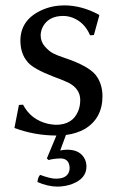

<svg xmlns="http://www.w3.org/2000/svg" viewBox="-20 -490 431 708"><path d="M204.1 94.2Q177.7 94.7 159.2 100.1L152.8 94.2L188 9.8Q188 9.8 187 9.8Q106.4 9.3 33.2 -18.1L49.8 -103L64.9 -104Q94.2 -48.3 156.2 -33.7Q171.4 -30.3 186 -29.8Q248 -29.8 268.6 -81.1Q275.9 -99.6 275.9 -121.1Q275.9 -163.1 231.4 -185.5Q216.8 -192.9 175.8 -208Q106 -234.9 83.5 -259.3Q78.6 -265.1 75.2 -270Q55.7 -297.4 55.2 -339.8Q55.2 -417.5 134.8 -453.1Q173.3 -470.2 217.8 -470.2Q282.2 -469.7 344.2 -436L346.2 -433.1L326.2 -360.8L312 -359.9Q292 -407.7 247.6 -424.8Q230.5 -431.2 212.9 -431.2Q161.1 -431.2 139.2 -393.6Q130.4 -377.9 129.9 -359.9Q129.9 -335.9 146 -317.9Q162.1 -299.8 178.5 -292Q194.8 -284.2 218.8 -276.4L220.2 -275.9Q305.2 -247.1 332.5 -213.9Q357.4 -182.1 357.9 -136.2Q357.9 -53.7 293 -14.6Q263.2 2.4 223.1 7.8L202.1 64.9Q214.8 62 228 62Q277.3 62 293.9 99.1Q298.8 111.3 298.8 124Q298.8 168 247.1 188Q221.7 197.8 191.9 198.2Q155.8 197.8 118.2 181.2Q119.1 164.6 127.9 154.8Q165.5 168.9 186 168.9Q231 168.9 236.3 136.2Q236.8 132.3 236.8 128.9Q235.4 95.2 204.1 94.2Z"/></svg>

Font: Linux Biolinum Capitals O
Style: Small Caps
Weight: 400
Designer: Philipp H. Poll
Foundry: Philipp H. Poll
Version: Version 1.0.4